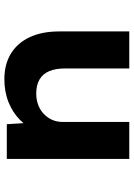

<svg xmlns="http://www.w3.org/2000/svg" viewBox="106 -676 581 832"><g transform="rotate(90 396.0 -260.5)"><path d="M323.6 10.6Q259.7 10.6 213.4 -17.4Q167.1 -45.3 141.9 -98.6Q116.7 -152 116.7 -227.3V-530.7H277.1V-253Q277.1 -211.8 288.8 -183.9Q300.5 -156 325 -141.7Q349.6 -127.5 385.6 -127.5Q411.6 -127.5 434 -135.6Q456.4 -143.7 473 -159.2Q489.6 -174.6 499.3 -195.4Q508.9 -216.2 508.9 -241.6V-530.7H669.3V0H518.7L511.8 -108.9L541.3 -120.9Q529.8 -86.3 499.1 -56.1Q468.4 -25.9 423.7 -7.6Q379 10.6 323.6 10.6Z"/></g></svg>

Font: Lexend Exa
Style: Regular
Weight: 400
Designer: Bonnie Shaver-Troup, Thomas Jockin
Foundry: Lexend
Version: Version 1.007